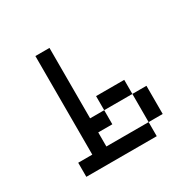

<svg xmlns="http://www.w3.org/2000/svg" viewBox="-119 -807 738 738"><g transform="rotate(-30 250.0 -438.0)"><path d="M125 -250H62.5V-187.5H375V-250H187.5V-312.5H250V-375H187.5V-687.5H125ZM375 -250H437.5Q437.5 -250 437.5 -375H375Q375 -375 375 -250ZM250 -375H375V-437.5H250Z"/></g></svg>

Font: Unifont
Style: Regular
Weight: 500
Version: Version 15.1.04